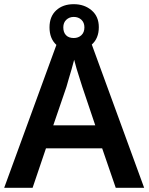

<svg xmlns="http://www.w3.org/2000/svg" viewBox="-20 -899 711 919"><path d="M534 0 469 -189H200L136 0H0L262 -717H408L670 0ZM374 -483Q370 -497 362 -521Q354 -545 346.5 -570.5Q339 -596 335 -613Q330 -593 322.5 -567Q315 -541 308 -518Q301 -495 298 -483L235 -299H436ZM333 -655Q281 -655 249 -685Q217 -715 217 -768Q217 -820 249 -849.5Q281 -879 333 -879Q384 -879 418.5 -849.5Q453 -820 453 -769Q453 -715 418.5 -685Q384 -655 333 -655ZM333 -717Q355 -717 369.5 -730.5Q384 -744 384 -768Q384 -791 369.5 -804.5Q355 -818 333 -818Q312 -818 297.5 -804.5Q283 -791 283 -768Q283 -744 296 -730.5Q309 -717 333 -717Z"/></svg>

Font: Noto Sans Sinhala UI SemiBold
Style: Regular
Weight: 600
Designer: Jelle Bosma - Monotype Design Team
Foundry: Monotype Imaging Inc.
Version: Version 2.006; ttfautohint (v1.8.4.7-5d5b)